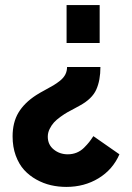

<svg xmlns="http://www.w3.org/2000/svg" viewBox="-20 -526 523 759"><path d="M374 -505.9V-356H243.2V-505.9ZM377 -261.2Q377 -208.5 360.6 -171.9Q344.2 -135.3 295.9 -108.9Q292 -106.4 274.9 -97.4Q257.8 -88.4 246.8 -82.3Q235.8 -76.2 219.5 -64.5Q203.1 -52.7 193.4 -42Q183.6 -31.2 176.3 -16.4Q168.9 -1.5 168.9 14.2Q168.9 45.9 192.4 64.9Q215.8 84 248 84Q266.6 84 283 77.4Q299.3 70.8 312.3 57.9Q325.2 44.9 332.5 35.6Q339.8 26.4 349.1 12.2L452.1 84Q425.8 144.5 369.6 178.7Q313.5 212.9 242.2 212.9Q210.9 212.9 181.2 206.1Q151.4 199.2 123.8 183.8Q96.2 168.5 75.4 145.8Q54.7 123 42.2 88.9Q29.8 54.7 29.8 13.2Q29.8 -42 53 -80.8Q76.2 -119.6 123 -149.9Q135.7 -158.2 156.7 -169.4Q177.7 -180.7 190.9 -188.5Q204.1 -196.3 217.8 -207.3Q231.4 -218.3 238.3 -231.7Q245.1 -245.1 245.1 -261.2Z"/></svg>

Font: Raleway-v4020 ExtraBold
Style: Regular
Weight: 800
Designer: Matt McInerney, Pablo Impallari, Rodrigo Fuenzalida
Foundry: Matt McInerney, Pablo Impallari, Rodrigo Fuenzalida
Version: Version 4.020;PS 004.020;hotconv 1.0.88;makeotf.lib2.5.64775